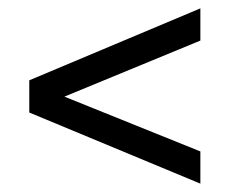

<svg xmlns="http://www.w3.org/2000/svg" viewBox="-20 -529 568 459"><path d="M459 -509V-432L134 -298L459 -167V-90L50 -260V-337Z"/></svg>

Font: Exo 2 Medium
Style: Regular
Weight: 500
Designer: Natanael Gama
Foundry: Natanael Gama
Version: Version 2.010